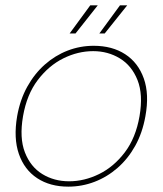

<svg xmlns="http://www.w3.org/2000/svg" viewBox="-20 -685 608 717"><path d="M235 12Q167 12 119 -19.5Q71 -51 50.5 -110Q30 -169 44 -251Q55 -313 82 -361.5Q109 -410 147.5 -444Q186 -478 232.5 -496Q279 -514 330 -514Q399 -514 447.5 -482.5Q496 -451 517 -392Q538 -333 523 -251Q512 -189 485 -140.5Q458 -92 419 -58Q380 -24 333 -6Q286 12 235 12ZM238 -8Q295 -8 350 -35Q405 -62 446 -116Q487 -170 501 -251Q515 -332 493.5 -386Q472 -440 427.5 -467Q383 -494 328 -494Q271 -494 216.5 -467Q162 -440 121 -386Q80 -332 66 -251Q52 -170 73 -116Q94 -62 138 -35Q182 -8 238 -8ZM351 -560 428 -665H455L371 -560ZM240 -560 317 -665H345L262 -560Z"/></svg>

Font: DM Sans 16pt Thin
Style: Italic
Weight: 250
Italic angle: -10°
Version: Version 4.004;gftools[0.9.30]